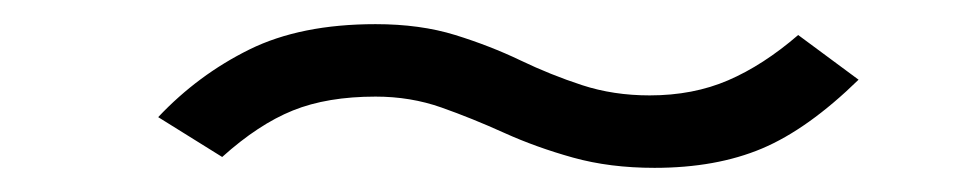

<svg xmlns="http://www.w3.org/2000/svg" viewBox="-20 -400 790 159"><path d="M522 -261Q485 -261 454.5 -269.5Q424 -278 397.5 -290Q371 -302 345.5 -311Q320 -320 291 -320Q251 -320 222.5 -308.5Q194 -297 164 -270L111 -303Q144 -338 186.5 -359Q229 -380 291 -380Q328 -380 357 -371Q386 -362 411 -350Q436 -338 462 -329.5Q488 -321 518 -321Q554 -321 583 -333.5Q612 -346 641 -371L691 -334Q649 -293 611 -277Q573 -261 522 -261Z"/></svg>

Font: Inconsolata ExtraExpanded Thin
Style: Regular
Weight: 100
Width: 8
Monospace: yes
Designer: Raph Levien, Cyreal, Brenton Simpson
Foundry: Raph Levien, Cyreal, Google
Version: Version 3.100; ttfautohint (v1.8.4.7-5d5b)